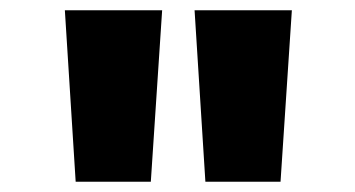

<svg xmlns="http://www.w3.org/2000/svg" viewBox="-20 -790 690 373"><path d="M379 -437 358 -770H547L525 -437ZM127 -437 106 -770H295L273 -437Z"/></svg>

Font: Azeret Mono Thin ExtraBold
Style: Regular
Weight: 800
Version: Version 1.002